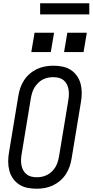

<svg xmlns="http://www.w3.org/2000/svg" viewBox="-20 -1144 565 1172"><path d="M204 8Q175 8 147.5 2.5Q120 -3 97.5 -17.5Q75 -32 59.5 -54Q44 -76 37 -102.5Q30 -129 30 -157.5Q30 -186 35 -214L92 -559Q96 -584 104.5 -608.5Q113 -633 127.5 -655Q142 -677 162.5 -694.5Q183 -712 207 -723Q231 -734 256 -738.5Q281 -743 305 -743Q334 -743 361.5 -737.5Q389 -732 411.5 -717.5Q434 -703 449.5 -681Q465 -659 472 -632.5Q479 -606 479 -577.5Q479 -549 474 -521L417 -176Q413 -151 404.5 -126.5Q396 -102 381.5 -80Q367 -58 346.5 -40.5Q326 -23 302.5 -12Q279 -1 253.5 3.5Q228 8 204 8ZM205 -62Q221 -62 237.5 -65.5Q254 -69 269 -77Q284 -85 297 -97.5Q310 -110 318.5 -124.5Q327 -139 332 -155Q337 -171 340 -187L397 -532Q400 -549 400.5 -566.5Q401 -584 398 -600Q395 -616 387.5 -630.5Q380 -645 367.5 -655Q355 -665 338.5 -669Q322 -673 304 -673Q288 -673 271.5 -669.5Q255 -666 240 -658Q225 -650 212.5 -637.5Q200 -625 191 -610.5Q182 -596 177 -580Q172 -564 169 -548L112 -203Q109 -186 108.5 -168.5Q108 -151 111 -135Q114 -119 122 -104.5Q130 -90 142.5 -80Q155 -70 171 -66Q187 -62 205 -62ZM371 -826 391 -944H510L490 -826ZM171 -826 191 -944H310L290 -826ZM225 -1056V-1124H525V-1056Z"/></svg>

Font: Iosevka SS04
Style: Italic
Weight: 400
Italic angle: -9°
Monospace: yes
Designer: Belleve Invis
Foundry: Belleve Invis
Version: Version 19.0.0; ttfautohint (v1.8.4)